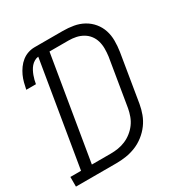

<svg xmlns="http://www.w3.org/2000/svg" viewBox="-183 -866 953 998"><g transform="rotate(-30 293.5 -367.5)"><path d="M230 0H-13V-58H51L155 -683Q143 -682 131 -675Q119 -668 110.5 -658Q102 -648 96 -636.5Q90 -625 85.5 -613Q81 -601 78 -589Q75 -577 73 -565H15Q19 -585 24 -604.5Q29 -624 37.5 -642.5Q46 -661 58.5 -678.5Q71 -696 87.5 -709Q104 -722 123.5 -728.5Q143 -735 163 -735H332Q365 -735 396.5 -729.5Q428 -724 455 -709Q482 -694 501.5 -670.5Q521 -647 530.5 -618Q540 -589 540 -556.5Q540 -524 535 -492L488 -207Q483 -178 472.5 -149.5Q462 -121 443.5 -96Q425 -71 400 -51.5Q375 -32 346.5 -20.5Q318 -9 288.5 -4.5Q259 0 230 0ZM116 -58H230Q252 -58 274 -61.5Q296 -65 317.5 -74Q339 -83 358 -98Q377 -113 391 -132Q405 -151 413 -173Q421 -195 425 -217L472 -501Q475 -524 475 -547Q475 -570 469 -591Q463 -612 450 -629Q437 -646 418 -657Q399 -668 377.5 -672.5Q356 -677 333 -677H219Z"/></g></svg>

Font: Iosevka HT Light Extended
Style: Italic
Weight: 300
Width: 7
Italic angle: -9°
Monospace: yes
Designer: Belleve Invis
Foundry: Belleve Invis
Version: Version 32.3.0; ttfautohint (v1.8.4)